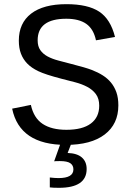

<svg xmlns="http://www.w3.org/2000/svg" viewBox="-20 -689 640 926"><path d="M550.8 -180.7Q550.8 -90.8 485.1 -40.5Q419.4 9.8 297.9 9.8Q74.7 9.8 38.6 -165L128.9 -183.1Q142.6 -120.1 185.5 -91.6Q228.5 -63 300.3 -63Q377.9 -63 418.2 -93.3Q458.5 -123.5 458.5 -179.2Q458.5 -213.4 442.6 -234.9Q426.8 -256.3 400.9 -270Q375 -283.7 342.5 -292.2Q310.1 -300.8 276.9 -309.1Q198.2 -329.6 164.8 -345.7Q131.3 -361.8 111.3 -382.6Q91.3 -403.3 81.1 -430.2Q70.8 -457 70.8 -493.2Q70.8 -577.6 130.1 -623.3Q189.5 -668.9 300.3 -668.9Q403.8 -668.9 458.5 -632.8Q513.2 -596.7 534.7 -510.7L442.9 -494.6Q431.2 -549.3 396 -574Q360.8 -598.6 299.8 -598.6Q161.6 -598.6 161.6 -494.6Q161.6 -465.3 174.6 -447Q187.5 -428.7 209.7 -416.7Q231.9 -404.8 261.5 -397Q291 -389.2 324.7 -380.4Q392.6 -363.3 422.4 -351.8Q452.1 -340.3 475.3 -325.7Q498.5 -311 515.1 -291Q531.7 -271 541.3 -244.1Q550.8 -217.3 550.8 -180.7ZM397.9 126Q397.9 216.8 264.2 216.8Q236.3 216.8 220.2 214.8V167Q244.6 169.9 262.2 169.9Q334 169.9 334 127.9Q334 108.4 319.1 98.1Q304.2 87.9 269 87.9Q248 87.9 241.2 88.9L272.9 0H325.2L306.2 48.8Q352.1 50.3 375 70.6Q397.9 90.8 397.9 126Z"/></svg>

Font: Cousine
Style: Regular
Weight: 400
Monospace: yes
Designer: Steve Matteson
Foundry: Ascender Corporation
Version: Version 1.20